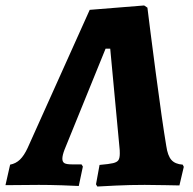

<svg xmlns="http://www.w3.org/2000/svg" viewBox="-56 -675 706 702"><path d="M295 -1 308 -72Q343 -75 357.5 -78.5Q372 -82 377 -89.5Q382 -97 382 -114Q382 -127 381 -134L347 -497H330L180 -128Q172 -107 172 -95Q172 -83 179.5 -78.5Q187 -74 207 -74H242L247 -66L232 5Q218 4 171 2.5Q124 1 86 1L-36 2L-19 -73Q2 -77 17 -91.5Q32 -106 45 -134L272 -639L471 -655L483 -647Q490 -588 513.5 -409Q537 -230 552 -141Q557 -106 570.5 -90.5Q584 -75 612 -73L616 -65L600 3Q587 3 550 2Q513 1 473 1Q419 1 367 3.5Q315 6 300 7Z"/></svg>

Font: Alegreya SC ExtraBold
Style: Italic
Weight: 800
Italic angle: -7°
Designer: Juan Pablo del Peral
Foundry: Huerta Tipografica
Version: Version 2.007; ttfautohint (v1.6)